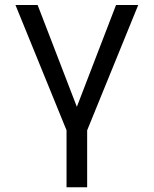

<svg xmlns="http://www.w3.org/2000/svg" viewBox="-20 -538 626 782"><path d="M251 224.6V-7.3L43 -517.6H133.3L293 -103L452.6 -517.6H543L335 -7.3V224.6Z"/></svg>

Font: Cascadia Code NF SemiLight
Style: Regular
Weight: 350
Monospace: yes
Designer: Aaron Bell
Foundry: Saja Typeworks
Version: Version 2404.023; ttfautohint (v1.8.4)